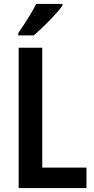

<svg xmlns="http://www.w3.org/2000/svg" viewBox="-20 -957 480 977"><path d="M298 -928V-937H164C142 -892 107 -838 73 -789V-777H152C198 -816 270 -889 298 -928ZM75 0H420V-104H195V-714H75Z"/></svg>

Font: Noto Sans Arabic Cond SemBd
Style: Regular
Weight: 600
Width: 3
Designer: Monotype Design Team, Nadine Chahine, Nizar Qandah and Khaled Hosny
Foundry: Monotype Imaging Inc.
Version: Version 2.012